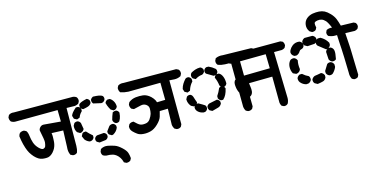

<svg xmlns="http://www.w3.org/2000/svg" viewBox="-99 -1159 3391 1717"><g transform="rotate(-15 1596.5 -300.0)"><path d="M450.7 -59.6 434.1 -67.4 431.2 -68.8 429.7 -71.8Q415 -102.5 419.9 -143.6L425.3 -295.4L318.4 -299.3Q321.3 -283.7 321.3 -268.6Q321.3 -258.3 320.8 -247.3Q320.3 -236.3 319.8 -224.6Q319.3 -216.3 318.1 -208.3Q316.9 -200.2 314.9 -192.1Q313 -184.1 310.1 -176.3Q307.1 -167.5 302.7 -159.4Q298.3 -151.4 292.5 -143.3Q286.6 -135.3 279.8 -127.4Q273.9 -121.6 268.6 -116.9Q263.2 -112.3 257.3 -108.6Q251.5 -105 245.6 -102.5Q239.7 -100.1 233.9 -98.6Q228 -97.7 221.9 -97.2Q215.8 -96.7 209 -96.7Q202.1 -96.7 195.1 -97.4Q188 -98.1 179.7 -99.1Q145.5 -104 109.9 -142.1Q101.6 -151.4 93.8 -161.9Q85.9 -172.4 79.3 -183.8Q72.8 -195.3 67.4 -207.8Q62 -220.2 57.6 -233.9Q51.8 -251.5 47.1 -269.5Q42.5 -287.6 39.1 -306.2Q35.6 -324.7 33.2 -343.8V-344.7V-346.2Q35.6 -361.3 44.9 -373L45.9 -374.5L47.4 -375Q62.5 -385.7 83.5 -384.8H85.4L87.4 -383.8L103 -376L105 -375L106 -373.5Q117.7 -359.4 121.6 -324.7Q125 -293.9 135.7 -260.7Q141.1 -245.1 150.4 -230.5Q159.7 -215.8 173.8 -202.1Q198.7 -178.2 213.4 -183.1Q218.8 -185.1 222.7 -187.7Q226.6 -190.4 229 -193.6Q231.4 -196.8 232.9 -200.7Q238.3 -216.8 240.2 -236.3Q242.2 -255.4 222.7 -348.6V-350.1V-352.1Q225.1 -368.2 239.3 -380.9Q253.4 -394 276.4 -390.6L425.8 -377.9L423.8 -484.4L41.5 -482.4Q28.3 -481.4 16.6 -484.4Q4.9 -487.3 -5.4 -493.7L-6.8 -494.6L-7.8 -496.6Q-18.6 -511.7 -17.6 -532.7V-534.7L-16.6 -536.6L-8.8 -552.2L-7.8 -554.2L-5.9 -555.7Q12.7 -569.3 41 -565.4L571.8 -563.5Q584.5 -564.5 595.5 -561.8Q606.4 -559.1 615.7 -552.7L617.2 -552.2L617.7 -551.3Q630.4 -536.1 627.9 -514.6L627.4 -512.7L627 -511.2L619.1 -495.6L617.7 -493.2L615.7 -491.7Q604.5 -484.9 592 -481.9Q579.6 -479 566.9 -480.5L505.9 -481.9Q504.4 -319.8 503.7 -233.2Q502.9 -146.5 502.9 -131.8Q502.9 -100.6 492.7 -72.8L491.7 -70.3L489.7 -68.8Q474.6 -56.2 454.1 -58.6L452.1 -59.1Z M895 129.9 879.4 122.1 875.5 120.1 874.5 115.7Q871.6 104.5 867.4 94.7Q863.3 85 857.7 76.2Q852.1 67.4 845 59.3Q837.9 51.3 830.3 45.4Q822.8 39.6 815.2 35.4Q807.6 31.2 799.8 28.8Q774.9 21.5 739.3 21.5H738.3H737.8Q723.1 19 710.4 11.2L709.5 10.3L708.5 9.3Q696.8 -4.9 699.2 -25.4V-26.9L700.2 -28.3L707 -44.9L708 -47.9L710.9 -49.3Q739.3 -65.9 773.4 -60.1Q805.2 -54.2 835 -43.9Q850.6 -38.6 866 -28.1Q881.3 -17.6 897.5 -2.4Q929.7 27.8 936.5 51.3Q943.4 73.2 945.3 97.7V100.6L944.3 103L936.5 117.7L935.5 119.6L934.1 120.6Q920.4 131.8 898.9 130.9H897ZM709 -108.9 691.4 -118.7 689.9 -119.1 689 -120.6Q679.2 -131.8 681.6 -149.9L682.1 -150.9L682.6 -152.3Q685.5 -159.7 691.2 -165.3Q696.8 -170.9 704.1 -173.8L705.6 -174.8H707L767.6 -179.7H770L772.5 -178.7Q787.6 -172.4 793.9 -157.2L794.9 -155.3V-153.3V-140.6V-138.7L794.4 -137.2L793.9 -136.7Q791 -129.4 785.4 -123.8Q779.8 -118.2 772.5 -115.2L771 -114.3H769.5L714.8 -107.4L711.9 -106.9ZM628.9 -139.2Q604.5 -147 586.9 -168.9L586.4 -169.9L585.9 -170.9L574.2 -197.3L572.3 -201.7L574.2 -205.6L584 -224.1L585 -226.1L586.9 -227.5Q597.7 -235.4 614.7 -234.4L618.7 -233.9L621.6 -231.4Q631.8 -219.7 643.3 -208.7Q654.8 -197.8 667.5 -187L670.9 -184.1V-179.7V-167V-165L670.4 -163.6L669.9 -163.1Q663.6 -147.5 647 -141.1H646L645 -140.6L633.3 -138.7L631.3 -138.2ZM832 -143.1 813.5 -153.8 812 -154.3 811 -155.8Q801.3 -167 803.7 -184.1L804.2 -186.5L805.7 -188.5L834 -226.6L835 -227.5L835.9 -228.5Q851.1 -239.7 869.6 -237.3L870.6 -236.8L872.1 -236.3Q887.2 -230 893.6 -214.8L894.5 -212.9V-210.9V-198.2V-196.3L893.6 -194.3Q880.9 -163.1 849.6 -145L848.6 -144H847.2L839.4 -142.1L835.4 -141.1ZM562.5 -235.8 543 -247.6 541 -248.5 539.6 -250.5Q522.9 -275.9 526.4 -309.6V-311.5L527.8 -313.5L537.6 -331.1L538.6 -333L540.5 -334.5Q554.7 -343.3 570.8 -340.8L571.8 -340.3L573.2 -339.8Q588.4 -333.5 594.7 -319.3L595.2 -318.4L595.7 -317.4Q599.6 -296.4 604.5 -264.2L605 -261.2L603.5 -258.3Q596.2 -243.7 582 -237.3L581.1 -236.8L580.1 -236.3L569.3 -234.4L565.4 -233.9ZM897.5 -237.3Q882.3 -243.7 876 -258.8L875.5 -259.8L875 -260.7L873 -270.5L872.6 -272.9L873.5 -274.9Q877.4 -290 882.3 -304.7Q887.2 -319.3 893.6 -334L894.5 -336.9L897.5 -338.4Q909.7 -345.7 926.3 -344.7H928.2L929.7 -343.8Q944.8 -337.4 951.2 -322.3L952.1 -319.8V-317.9Q951.2 -302.7 948.5 -289.8Q945.8 -276.9 941.4 -265.6Q937 -254.4 931.2 -245.6L930.2 -244.1L928.7 -243.2Q916.5 -233.9 899.9 -236.3L898.9 -236.8ZM904.3 -354 885.7 -364.7 883.8 -365.7 882.3 -367.7Q876.5 -377.4 871.3 -387.7Q866.2 -397.9 862.1 -408.7Q857.9 -419.4 855 -431.2L854 -434.1L855.5 -437.5Q861.8 -452.6 877 -459L878.9 -460H880.4H880.9H896.5H898.9L900.9 -459Q909.7 -454.1 917 -446.5Q924.3 -439 930.4 -428.7Q936.5 -418.5 939.7 -406.5Q942.9 -394.5 943.4 -381.3V-378.9L942.4 -377Q939.5 -369.6 934.3 -364Q929.2 -358.4 921.9 -355.5L920.9 -355L919.9 -354.5L911.1 -352.5L907.7 -352.1ZM566.9 -360.4 548.3 -370.1 544.4 -372.1 543.5 -376 536.6 -397.5 535.6 -400.4 536.6 -402.8Q543 -426.3 584.5 -462.4L586.9 -464.8H590.8H604.5H606.4L607.9 -464.4L608.4 -463.9Q623.5 -457.5 629.9 -442.4L630.9 -440.4V-438.5V-423.8V-419.9L627.9 -417Q621.1 -410.2 615.5 -403.1Q609.9 -396 605.5 -388.2Q601.1 -380.4 598.1 -372.1L596.2 -368.2L592.3 -366.7L574.7 -359.9L570.8 -358.4ZM644.5 -434.6Q641.6 -435.5 639.2 -437.3Q636.7 -439 634.3 -440.9Q631.8 -442.9 629.9 -445.3Q627.9 -447.8 626.2 -450.2Q624.5 -452.6 623 -455.6L622.1 -457.5V-460V-475.6V-478.5L623.5 -480.5Q626 -485.4 630.9 -489.3Q635.7 -493.2 642.1 -496.3Q648.4 -499.5 657.2 -502.4Q666 -505.4 675.3 -508.1Q684.6 -510.7 696.8 -513.2L700.2 -514.2L703.1 -512.7Q706.5 -511.2 710 -509Q713.4 -506.8 716.1 -504.2Q718.8 -501.5 720.9 -498Q723.1 -494.6 724.6 -491.2L725.6 -489.3V-487.3V-473.6V-471.2L724.6 -469.2Q715.8 -452.1 694.3 -444.3Q675.3 -438 649.9 -433.6L647 -433.1ZM816.4 -443.4Q783.2 -450.2 749.5 -458.5L746.6 -459L744.1 -461.9Q734.4 -474.6 735.4 -492.7V-494.6L736.3 -496.6Q743.7 -511.2 757.8 -517.6L759.8 -518.6H762.2Q794.9 -517.6 814.9 -513.9Q835 -510.3 845.7 -502L846.7 -501L847.7 -500Q856.9 -487.8 854.5 -471.2L854 -470.2V-469.2Q851.6 -463.9 848.6 -459.5Q845.7 -455.1 841.3 -451.7Q836.9 -448.2 832 -446.3L831.1 -445.8L830.1 -445.3L820.3 -443.4H818.4Z M1408.7 -44.9 1393.1 -52.7 1390.6 -53.7 1389.2 -56.2Q1385.7 -61.5 1383.1 -67.4Q1380.4 -73.2 1378.7 -79.3Q1377 -85.4 1376 -91.8V-92.3V-92.8L1379.4 -241.2L1303.7 -239.3Q1298.3 -215.3 1291 -191.4Q1282.2 -161.6 1247.1 -127.9Q1211.9 -93.8 1177.2 -85.4Q1160.2 -81.1 1143.6 -79.6Q1127 -78.1 1110.4 -79.6Q1076.7 -82 1056.6 -96.7Q1037.6 -109.9 1020 -127.9Q999.5 -148.9 1002 -175.8V-177.7L1002.9 -179.2L1010.7 -194.8L1011.7 -196.8L1013.2 -197.8Q1027.8 -210 1049.3 -209H1053.2L1055.7 -206.1Q1084 -177.7 1102.1 -168.9Q1110.4 -165 1121.8 -163.6Q1133.3 -162.1 1149.9 -164.1Q1164.6 -165.5 1175.8 -172.1Q1187 -178.7 1195.3 -190.4Q1212.9 -216.3 1218.8 -236.8Q1224.6 -258.3 1224.1 -285.2Q1224.1 -293 1221.7 -299.6Q1219.2 -306.2 1214.6 -312Q1210 -317.9 1202.6 -323.2Q1191.4 -330.6 1179.2 -332.8Q1167 -335 1151.9 -331.5Q1119.6 -324.7 1089.4 -316.9L1085.9 -315.9L1082.5 -317.4L1065.9 -325.2L1064 -326.2L1062.5 -328.1Q1050.3 -345.2 1052.7 -366.2L1053.2 -368.2L1053.7 -369.6L1061.5 -385.3L1062.5 -387.2L1064.5 -388.7Q1078.6 -399.4 1094.7 -405.8Q1110.8 -412.1 1128.4 -414.1Q1145 -416 1161.9 -416Q1178.7 -416 1195.3 -414.1Q1231 -409.7 1264.2 -378.9Q1273.4 -369.6 1280.8 -360.4Q1288.1 -351.1 1293.2 -341.3Q1298.3 -331.5 1300.8 -321.8L1377 -323.7L1375 -482.4L1078.1 -479.5H1077.6Q1041 -481.4 1008.3 -492.7L1005.4 -493.7L1003.9 -496.6Q993.2 -511.7 994.1 -533.7V-535.6L995.1 -537.6L1002.9 -553.2L1004.4 -555.7L1006.3 -557.1Q1027.8 -570.3 1055.7 -566.4L1540 -563.5H1542.5L1544.4 -562.5L1561 -554.7L1562.5 -553.7L1564 -552.2Q1576.7 -538.6 1574.2 -515.6V-513.7L1573.2 -512.2L1565.4 -496.6L1564 -493.7L1561.5 -492.2Q1535.6 -478.5 1504.4 -479.5L1458 -482.9L1460 -78.1V-76.2L1459 -73.7L1451.2 -57.1L1450.2 -55.7L1448.7 -54.2Q1435.1 -41.5 1412.1 -43.9H1410.2Z M2065.9 -35.2 2050.3 -43 2047.9 -44.4 2046.4 -46.9Q2039.1 -58.6 2036.1 -72.5Q2033.2 -86.4 2034.2 -101.1L2031.2 -491.2Q2004.4 -491.2 1977.1 -492.2Q1943.4 -493.2 1913.6 -504.4L1911.1 -505.4L1909.7 -507.3Q1897 -521 1899.4 -543V-544.9L1900.4 -546.4L1908.2 -563L1909.7 -565.9L1912.6 -567.4Q1927.2 -574.2 1943.6 -576.4Q1960 -578.6 1977.5 -576.2L2236.3 -571.3H2238.8L2240.7 -570.3L2256.3 -562.5L2258.3 -561.5L2259.3 -560.1Q2272 -544.9 2269.5 -523.4L2269 -521.5L2268.6 -520L2260.7 -504.4L2259.8 -502.4L2257.8 -501Q2255.4 -499 2252.7 -497.6Q2250 -496.1 2247.1 -494.9Q2244.1 -493.7 2241.2 -492.7Q2238.3 -491.7 2235.4 -491.2Q2232.4 -490.7 2229.5 -490.2H2229H2228.5H2112.3L2117.2 -67.4V-64.9L2116.2 -63L2108.4 -47.4L2107.4 -45.4L2106 -44.4Q2090.8 -31.7 2069.3 -34.2L2067.4 -34.7ZM1756.3 -120.1 1737.8 -129.9 1735.8 -130.9 1734.4 -132.8Q1724.6 -145.5 1725.6 -164.6V-166.5L1726.6 -168Q1729.5 -175.3 1735.1 -180.9Q1740.7 -186.5 1748 -189.5L1749 -189.9L1750 -190.4Q1786.1 -197.3 1821.3 -205.1L1824.2 -205.6L1827.1 -204.1Q1842.3 -197.8 1848.6 -182.6L1849.6 -180.7V-178.7V-166V-163.6L1848.6 -161.6Q1843.3 -151.4 1835.4 -144.3Q1827.6 -137.2 1816.9 -134.3L1763.2 -119.6L1759.8 -118.7ZM1678.7 -126Q1649.9 -131.3 1631.3 -148.4Q1610.8 -167 1613.3 -191.4V-192.9L1614.3 -194.3Q1615.7 -197.8 1617.9 -201.2Q1620.1 -204.6 1622.8 -207.3Q1625.5 -210 1628.9 -212.2Q1632.3 -214.4 1635.7 -215.8L1637.7 -216.8H1639.6H1652.3H1654.8L1657.2 -215.3Q1695.8 -193.8 1710 -183.6L1710.9 -183.1L1711.4 -182.1Q1716.3 -176.3 1718 -168.7Q1719.7 -161.1 1718.8 -151.9L1718.3 -150.9L1717.8 -149.4Q1714.8 -142.1 1709.2 -136.5Q1703.6 -130.9 1696.3 -127.9L1694.8 -127H1693.4L1681.6 -126H1680.2ZM1856.9 -191.4Q1852.1 -193.8 1848.1 -197Q1844.2 -200.2 1841.1 -204.1Q1837.9 -208 1835.9 -212.9L1835 -214.8V-216.8V-232.4V-235.4L1836.4 -237.8Q1855.5 -266.1 1869.1 -298.8L1869.6 -300.8L1871.6 -302.2Q1882.8 -312 1899.9 -309.6L1900.9 -309.1L1902.3 -308.6Q1917.5 -302.2 1923.8 -287.1L1925.3 -284.2L1924.8 -281.2Q1911.1 -220.2 1880.4 -192.9L1877.9 -190.4H1874H1861.3H1858.9ZM1606.9 -202.1 1587.4 -211.9 1585.4 -212.9 1584.5 -214.4Q1561.5 -241.2 1560.5 -275.9V-278.8L1561.5 -280.8L1571.3 -299.3L1572.8 -301.8L1574.7 -302.7Q1587.4 -312 1604 -309.6L1605 -309.1L1606.4 -308.6Q1622.6 -302.2 1629.4 -277.8Q1630.4 -275.4 1631.1 -272.7Q1631.8 -270 1632.6 -267.3Q1633.3 -264.6 1634.3 -262Q1635.3 -259.3 1636.2 -256.3Q1637.2 -253.4 1638.2 -250.5Q1639.2 -247.6 1640.4 -244.6Q1641.6 -241.7 1642.6 -238.5Q1643.6 -235.4 1645 -231.9L1646 -228.5L1644.5 -224.6Q1641.6 -217.3 1636 -211.7Q1630.4 -206.1 1623 -203.1L1621.6 -202.1H1620.1L1612.3 -201.2L1609.4 -200.7ZM1901.4 -300.3Q1896 -302.2 1891.8 -305.7Q1887.7 -309.1 1884.3 -313.2Q1880.9 -317.4 1878.9 -322.3L1877.9 -323.7V-325.2Q1873.5 -362.8 1858.4 -396.5L1856.4 -400.4L1858.4 -404.3Q1864.7 -419.4 1879.9 -425.8L1881.8 -426.8H1900.9L1903.3 -425.3Q1921.9 -415 1932.6 -389.2Q1943.4 -364.3 1943.4 -326.2V-324.2L1942.4 -322.3Q1936 -307.1 1920.9 -300.8L1918.9 -299.8H1902.3H1901.9ZM1583 -337.4 1565.4 -347.2 1562 -348.6 1561 -352.5 1554.2 -373 1553.2 -375.5 1553.7 -377.9Q1556.6 -389.6 1561 -400.4Q1565.4 -411.1 1571.8 -421.4Q1584 -440.4 1599.1 -457.5L1599.6 -458L1600.1 -458.5Q1611.3 -468.3 1629.4 -465.8L1630.4 -465.3L1631.8 -464.8Q1647 -458.5 1653.3 -444.3L1654.3 -442.4V-440.4V-423.8V-419.9L1651.9 -417.5Q1625 -387.7 1613.8 -349.6L1612.3 -345.2L1608.4 -343.8L1591.8 -336.9L1587.4 -335ZM1847.7 -421.4 1792 -454.6 1790.5 -455.6 1789.1 -457Q1779.8 -469.2 1782.2 -485.8L1782.7 -486.8L1783.2 -488.3Q1789.6 -503.4 1804.7 -509.8L1806.6 -510.7H1808.1H1808.6H1825.2H1827.1L1829.1 -509.8Q1857.9 -497.6 1884.3 -475.1L1885.3 -474.6L1885.7 -473.6Q1890.1 -468.3 1891.6 -461.2Q1893.1 -454.1 1892.6 -445.8V-443.8L1891.6 -442.4Q1885.3 -427.2 1870.1 -420.9L1868.2 -419.9H1866.7H1866.2H1852.5H1849.6ZM1683.6 -435.1 1666 -444.8 1664.1 -445.8 1663.1 -447.8Q1653.8 -460.4 1656.2 -478L1656.7 -479.5L1657.2 -481L1663.1 -492.7L1664.6 -495.1L1666.5 -496.6Q1670.9 -499.5 1675.5 -502Q1680.2 -504.4 1685.3 -506.8Q1690.4 -509.3 1695.6 -511.2Q1700.7 -513.2 1706.1 -515.1Q1728 -522.5 1752 -522.5H1753.9L1755.9 -521.5Q1763.2 -518.6 1768.8 -512.9Q1774.4 -507.3 1777.3 -500L1778.3 -498V-496.1V-482.4V-480.5L1777.8 -479Q1775.4 -473.6 1772.2 -469Q1769 -464.4 1764.4 -461.2Q1759.8 -458 1754.4 -455.6L1753.4 -455.1H1752Q1744.1 -454.6 1736.6 -452.9Q1729 -451.2 1721.9 -448.7Q1714.8 -446.3 1707.8 -442.9Q1700.7 -439.5 1693.8 -435.1L1689 -432.1Z M2386.7 4.9 2372.1 -2 2369.1 -2.9 2367.7 -5.9Q2358.4 -20.5 2357.4 -35.2V-35.6V-36.1L2355.5 -276.4L2140.1 -273.4Q2140.6 -267.6 2141.1 -261.7Q2141.6 -255.9 2142.3 -250.2Q2143.1 -244.6 2144 -239.3Q2147.5 -217.3 2145.5 -197.8Q2143.1 -176.3 2129.4 -163.1Q2114.3 -148.4 2092.8 -152.8Q2072.8 -157.2 2055.2 -179.2Q2047.4 -189 2040.5 -200.9Q2033.7 -212.9 2027.8 -226.6Q2025.4 -232.4 2023.4 -238.3Q2021.5 -244.1 2019.8 -250.5Q2018.1 -256.8 2017.1 -263.7Q2016.1 -270.5 2015.4 -277.3Q2014.6 -284.2 2014.2 -291.5Q2013.2 -311.5 2021.2 -325.2Q2029.3 -338.9 2045.9 -342.3Q2071.8 -348.6 2111.3 -350.6Q2148.9 -352.5 2353.5 -354.5L2350.6 -485.4L2036.1 -482.4H2035.6H2034.7Q2019.5 -484.9 2008.8 -493.2L2007.8 -494.1L2007.3 -494.6Q2003.4 -499.5 2001 -505.1Q1998.5 -510.7 1997.6 -516.8Q1996.6 -522.9 1997.1 -529.8V-532.2L1998 -533.7L2005.9 -548.3L2007.3 -551.3L2010.3 -552.7L2025.9 -560.5L2027.8 -561.5H2030.3L2504.9 -562.5H2506.8L2508.8 -561.5L2524.4 -554.7L2526.9 -553.7L2528.3 -551.8Q2539.1 -537.1 2538.1 -518.1V-516.1L2537.1 -514.2L2529.3 -498.5L2528.3 -496.6L2526.4 -495.1Q2513.2 -485.8 2499 -484.4H2498.5H2498H2427.7L2438.5 -57.6Q2438.5 -30.8 2426.8 -8.3L2425.8 -6.8L2424.8 -5.9Q2410.6 8.3 2389.6 5.9L2387.7 5.4Z M3055.2 -65.4 3041.5 -72.3 3038.6 -73.7 3037.1 -76.2Q3023.4 -102.1 3025.4 -133.8Q3021.5 -304.2 3018.1 -356.4Q3017.1 -368.7 3016.4 -383.1Q3015.6 -397.5 3014.6 -413.6Q3013.7 -429.7 3012.9 -447.8Q3012.2 -465.8 3011.2 -485.4Q3003.9 -485.4 2998 -485.4Q2992.2 -485.4 2987.3 -485.6Q2982.4 -485.8 2978.5 -485.8Q2970.7 -486.3 2960.4 -489Q2950.2 -491.7 2937 -496.6L2934.6 -497.6L2933.1 -499.5Q2921.4 -512.2 2923.8 -532.2L2924.3 -534.2L2924.8 -535.2L2931.6 -549.8L2933.1 -553.2L2936 -554.7Q2957 -564.9 2985.4 -562Q2974.6 -588.4 2965.1 -605.5Q2955.6 -622.6 2948.7 -630.4Q2931.2 -648.9 2914.6 -654.3Q2897.5 -660.2 2877 -657.2Q2857.4 -654.8 2848.1 -645.5Q2847.2 -644.5 2846.4 -642.6Q2845.7 -640.6 2845.2 -637Q2844.7 -633.3 2845 -628.7Q2845.2 -624 2845.9 -617.2Q2846.7 -610.4 2848.6 -602.5L2849.1 -599.1L2847.7 -596.2L2839.8 -581.5L2838.9 -579.6L2836.9 -578.1Q2830.6 -573.2 2822.5 -571Q2814.5 -568.8 2805.2 -569.3H2802.7L2800.8 -570.8L2784.2 -580.6L2782.2 -581.5L2781.2 -583Q2760.3 -611.3 2764.2 -645.5Q2768.1 -679.7 2793 -701.2Q2805.2 -711.4 2819.6 -718Q2834 -724.6 2850.6 -727.5Q2882.3 -732.4 2909.7 -730.5Q2937 -728.5 2959.5 -717.3Q2981.4 -706.1 3006.8 -679.7Q3032.7 -652.8 3044.9 -623Q3055.2 -597.2 3065.9 -558.6L3180.7 -555.7H3183.1L3185.1 -554.7L3198.7 -547.9L3200.7 -546.9L3201.7 -545.4Q3213.4 -531.2 3210.9 -511.7L3210.4 -509.8L3210 -508.3L3203.1 -494.6L3202.1 -492.7L3199.7 -491.2Q3188.5 -482.9 3174.3 -480.5H3173.3H3172.4L3086.9 -482.9Q3089.4 -445.3 3091.3 -416Q3093.3 -386.7 3094.5 -366Q3095.7 -345.2 3096.2 -332.5Q3097.7 -293.5 3102.5 -95.7V-93.8L3101.6 -91.8L3094.7 -77.1L3093.8 -74.7L3091.8 -73.2Q3078.1 -63.5 3059.1 -64.5H3057.1ZM2728.5 -109.4 2707 -121.1 2705.6 -122.1 2704.6 -123.5Q2698.7 -129.9 2696.5 -138.4Q2694.3 -147 2695.3 -156.2L2695.8 -158.2L2696.3 -159.7Q2699.2 -165 2702.9 -169.7Q2706.5 -174.3 2711.4 -177.7Q2716.3 -181.2 2721.7 -183.6L2723.1 -184.1L2724.1 -184.6Q2738.8 -186.5 2753.2 -189Q2767.6 -191.4 2782.2 -194.3L2785.2 -194.8L2788.1 -193.4Q2805.2 -186 2812.5 -168.9L2813.5 -167V-165V-149.4V-147.5L2812.5 -145.5Q2803.2 -123.5 2782.2 -117.7Q2773.4 -115.2 2761.5 -112.8Q2749.5 -110.4 2734.9 -108.4L2731.4 -107.9ZM2632.8 -131.8Q2602.1 -138.7 2580.6 -164.6L2580.1 -165Q2567.9 -182.1 2570.3 -203.1V-204.6L2571.3 -206.1Q2572.3 -208.5 2573.5 -210.7Q2574.7 -212.9 2576.2 -214.8Q2577.6 -216.8 2579.3 -218.8Q2581.1 -220.7 2583 -222.4Q2585 -224.1 2586.9 -225.6Q2588.9 -227.1 2591.1 -228.3Q2593.3 -229.5 2595.7 -230.5L2597.7 -231.4H2599.6H2615.2H2619.1L2621.6 -229Q2646 -207.5 2669.9 -197.3L2671.9 -196.3L2673.8 -194.3Q2678.7 -188 2680.7 -179.7Q2682.6 -171.4 2681.6 -162.1L2681.2 -160.6L2680.7 -159.2Q2677.2 -150.9 2670.9 -144.5Q2664.6 -138.2 2656.2 -134.8L2654.8 -133.8H2653.3L2635.7 -131.8H2634.3ZM2850.6 -156.2Q2833.5 -163.6 2826.2 -180.7L2825.2 -182.6V-184.6V-200.2V-203.1L2826.7 -205.1L2857.9 -255.9L2858.9 -257.3L2860.4 -258.8Q2873 -269 2892.6 -266.6L2894 -266.1L2895.5 -265.6Q2912.6 -258.3 2919.9 -241.2L2920.9 -239.3V-237.3V-217.8V-215.8L2920.4 -214.4Q2909.7 -187 2886.7 -164.1L2886.2 -163.6L2885.7 -163.1Q2873 -152.8 2853.5 -155.3L2852.1 -155.8ZM2566.4 -246.1 2544.9 -255.9 2542 -257.3 2540 -260.3Q2525.4 -288.1 2527.3 -320.8Q2529.3 -354.5 2549.3 -376.5L2550.3 -377.4L2551.3 -378.4Q2565.9 -388.2 2585 -385.7L2586.4 -385.3L2587.9 -384.8Q2596.2 -381.3 2602.5 -375Q2608.9 -368.7 2612.3 -360.4L2613.8 -357.4L2612.8 -354Q2605.5 -322.8 2611.3 -279.8V-277.3L2610.8 -274.9Q2603.5 -254.9 2583.5 -247.6H2583L2582 -247.1L2572.3 -245.1L2569.3 -244.6ZM2907.2 -269.5Q2890.1 -276.9 2882.8 -293.9L2881.8 -295.9V-297.4Q2880.9 -333.5 2877.9 -363.3V-365.7L2878.9 -368.2Q2886.2 -385.3 2903.3 -392.6L2905.3 -393.6H2907.2H2922.9H2924.8L2926.8 -392.6Q2938 -387.7 2944.8 -378.4Q2951.7 -369.1 2953.6 -356.4Q2957 -333.5 2946.3 -282.2L2945.3 -278.8L2942.4 -276.4Q2929.7 -266.1 2910.2 -268.6L2908.7 -269ZM2881.8 -389.6 2819.3 -438.5 2818.4 -439.5 2817.4 -440.4Q2807.1 -453.1 2809.6 -472.7L2810.1 -474.1L2810.5 -475.6Q2817.9 -492.7 2835 -500L2836.9 -501H2838.9H2858.4H2860.8L2862.8 -500Q2882.8 -489.3 2898.4 -474.1Q2914.1 -459 2925.3 -439.5L2926.8 -437V-434.6V-418.9V-417L2925.8 -415Q2918.5 -397.9 2901.4 -390.6L2900.4 -390.1L2899.4 -389.6L2889.6 -387.7L2885.3 -387.2ZM2595.7 -404.3Q2587.4 -407.7 2581.1 -414.1Q2574.7 -420.4 2571.3 -428.7L2570.8 -429.7L2570.3 -431.2L2568.4 -442.9V-444.8L2568.8 -446.3Q2570.8 -456.1 2575.4 -465.1Q2580.1 -474.1 2586.7 -482.2Q2593.3 -490.2 2602.1 -497.6Q2629.9 -521 2668.9 -516.6H2670.4L2671.9 -515.6Q2680.2 -512.2 2686.5 -505.9Q2692.9 -499.5 2696.3 -491.2L2697.3 -489.3V-487.3V-471.7V-469.7L2696.3 -467.8Q2688.5 -449.2 2668 -445.3Q2662.1 -444.3 2658 -441.2Q2653.8 -438 2649.9 -431.6Q2645 -422.4 2637.2 -415.5Q2629.4 -408.7 2619.1 -404.3L2617.2 -403.3H2615.2H2599.6H2597.7ZM2728.5 -459 2707 -470.7 2705.6 -472.2 2704.1 -473.6Q2692.9 -488.3 2695.3 -507.8L2695.8 -509.8L2696.3 -511.2Q2698.2 -515.1 2700.9 -518.8Q2703.6 -522.5 2706.8 -525.6Q2710 -528.8 2713.9 -531.2Q2717.8 -533.7 2721.7 -535.2L2723.6 -536.1H2725.6H2793.9H2795.9L2797.9 -535.2Q2814.9 -527.8 2822.3 -510.7L2823.2 -508.8V-506.8V-491.2V-489.3L2822.3 -487.3Q2814.9 -470.2 2797.9 -462.9L2796.4 -461.9H2794.4L2733.9 -458H2731.4Z"/></g></svg>

Font: NaikaiFont
Style: Bold
Weight: 700
Version: Version 1.89